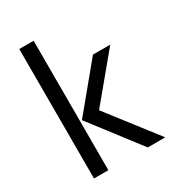

<svg xmlns="http://www.w3.org/2000/svg" viewBox="-171 -803 822 903"><g transform="rotate(-30 240.0 -351.5)"><path d="M254 -266 460 0H365L161 -266L360 -507H454ZM151 0H73V-703H151Z"/></g></svg>

Font: Hind Vadodara
Style: Regular
Weight: 400
Designer: Hitesh Malaviya
Foundry: Indian Type Foundry
Version: Version 0.702;PS 1.0;hotconv 1.0.81;makeotf.lib2.5.63406